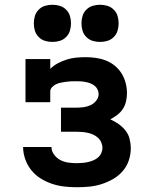

<svg xmlns="http://www.w3.org/2000/svg" viewBox="-20 -778 640 806"><path d="M302 8Q276 8 249.5 5Q223 2 198 -6.5Q173 -15 150.5 -29Q128 -43 111.5 -63.5Q95 -84 86 -109.5Q77 -135 77 -161H196Q196 -144 207 -129Q218 -114 233.5 -106Q249 -98 267 -95.5Q285 -93 302 -93Q314 -93 325.5 -94Q337 -95 348.5 -97.5Q360 -100 371 -104.5Q382 -109 391 -116.5Q400 -124 405 -135Q410 -146 410 -157Q410 -157 410 -157Q410 -157 410 -157Q410 -169 405 -180.5Q400 -192 391 -200Q382 -208 371 -213Q360 -218 348 -220.5Q336 -223 324 -224Q312 -225 300 -225H236V-326H300Q315 -326 330.5 -328Q346 -330 360 -336.5Q374 -343 384 -355.5Q394 -368 394 -383Q394 -393 389.5 -402.5Q385 -412 376.5 -418.5Q368 -425 358.5 -428.5Q349 -432 338.5 -434Q328 -436 318 -436.5Q308 -437 297 -437Q287 -437 276.5 -436.5Q266 -436 256 -434.5Q246 -433 235.5 -431Q225 -429 215.5 -424.5Q206 -420 198.5 -412Q191 -404 191 -394V-349H87V-530H191V-489Q205 -503 223 -512.5Q241 -522 260 -528Q279 -534 299 -536Q319 -538 339 -538Q361 -538 382.5 -535Q404 -532 424.5 -524Q445 -516 462 -502Q479 -488 490.5 -469.5Q502 -451 507.5 -429.5Q513 -408 513 -387Q513 -369 509 -352Q505 -335 495.5 -320.5Q486 -306 472 -295.5Q458 -285 443 -277Q461 -269 477.5 -257.5Q494 -246 506.5 -230.5Q519 -215 524 -195Q529 -175 529 -155Q529 -129 520.5 -104Q512 -79 494.5 -59Q477 -39 454 -26Q431 -13 406 -5Q381 3 355 5.5Q329 8 302 8ZM400 -602Q384 -602 369 -606.5Q354 -611 342.5 -622.5Q331 -634 326.5 -649Q322 -664 322 -680Q322 -696 326.5 -711Q331 -726 342.5 -737.5Q354 -749 369 -753.5Q384 -758 400 -758Q416 -758 431 -753.5Q446 -749 457.5 -737.5Q469 -726 473.5 -711Q478 -696 478 -680Q478 -664 473.5 -649Q469 -634 457.5 -622.5Q446 -611 431 -606.5Q416 -602 400 -602ZM200 -602Q184 -602 169 -606.5Q154 -611 142.5 -622.5Q131 -634 126.5 -649Q122 -664 122 -680Q122 -696 126.5 -711Q131 -726 142.5 -737.5Q154 -749 169 -753.5Q184 -758 200 -758Q216 -758 231 -753.5Q246 -749 257.5 -737.5Q269 -726 273.5 -711Q278 -696 278 -680Q278 -664 273.5 -649Q269 -634 257.5 -622.5Q246 -611 231 -606.5Q216 -602 200 -602Z"/></svg>

Font: Iosevka Slab Extended
Style: Bold
Weight: 700
Width: 7
Monospace: yes
Designer: Belleve Invis
Foundry: Belleve Invis
Version: Version 11.1.0; ttfautohint (v1.8.3)